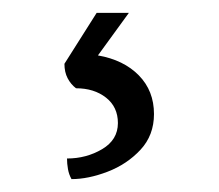

<svg xmlns="http://www.w3.org/2000/svg" viewBox="-20 -36 340 298"><path d="M91 242Q87 235 85.5 226.5Q84 218 84 210Q114 210 138.5 195.5Q163 181 163 155Q163 130 144.5 115.5Q126 101 98 101Q90 95 85 85.5Q80 76 80 63L130 -16H180L132 50Q172 57 195.5 81Q219 105 219 141Q219 174 198 196.5Q177 219 147 230.5Q117 242 91 242Z"/></svg>

Font: Vollkorn
Style: Regular
Weight: 400
Designer: Friedrich Althausen
Foundry: Friedrich Althausen
Version: Version 4.104